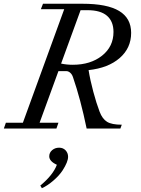

<svg xmlns="http://www.w3.org/2000/svg" viewBox="-37 -683 751 1020"><path d="M-16.6 0 -5.9 -30.8H84.5L304.2 -634.3H180.2L191.4 -663.1H400.9Q532.2 -663.1 595.9 -624.8Q659.7 -586.4 659.7 -508.3Q659.7 -427.7 598.9 -374.8Q538.1 -321.8 433.6 -310.5Q441.9 -258.3 458.5 -196.3Q475.1 -134.3 492.2 -89.4Q506.8 -51.3 531.7 -35.9Q556.6 -20.5 609.9 -20.5L602.5 0H423.3Q391.1 -156.2 350.6 -273.4Q345.7 -288.1 335.9 -296.6Q326.2 -305.2 314.9 -305.2H273.4L173.3 -30.8H273.4L262.7 0ZM427.7 -628.9H391.1L287.6 -345.2Q316.9 -338.9 349.6 -338.9Q444.3 -338.9 505.1 -387.2Q565.9 -435.5 565.9 -513.2Q565.9 -569.3 531.5 -599.1Q497.1 -628.9 427.7 -628.9ZM185.5 316.9 177.2 302.7Q244.6 247.1 265.1 192.4Q224.6 173.8 224.6 147.5Q224.6 127.9 240 114.7Q255.4 101.6 276.9 101.6Q298.3 101.6 311.5 115.7Q324.7 129.9 324.7 149.9Q324.7 176.8 295.9 221.7Q277.8 249.5 246.3 276.6Q214.8 303.7 185.5 316.9Z"/></svg>

Font: Elstob 10pt
Style: Italic
Weight: 400
Italic angle: -20°
Designer: Peter S. Baker
Version: Version 1.015